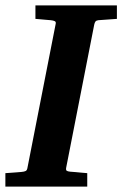

<svg xmlns="http://www.w3.org/2000/svg" viewBox="-35 -691 453 711"><path d="M329.1 -616.2Q321.3 -615.2 318.4 -611.1Q315.4 -606.9 314 -600.1L210 -69.8Q208.5 -61.5 211.9 -58.8Q215.3 -56.2 225.1 -55.2Q234.4 -54.7 244.6 -53.7Q253.4 -52.7 264.6 -51.8Q275.9 -50.8 288.1 -49.8V0H-15.1V-49.8Q-3.9 -50.8 6.6 -51.3Q17.1 -51.8 25.4 -52.7Q35.2 -53.7 43.9 -54.2Q55.2 -55.2 60.3 -57.9Q65.4 -60.5 66.9 -70.8L170.9 -601.1Q173.3 -609.9 168 -612.5Q162.6 -615.2 152.8 -616.2Q144 -616.7 134.8 -617.7Q126.5 -618.7 116.2 -619.4Q106 -620.1 96.2 -621.1V-670.9H397.9V-621.1Z"/></svg>

Font: Charis SIL CyrE
Style: Bold Italic
Weight: 700
Italic angle: -11°
Foundry: SIL International
Version: Version 5.000